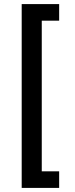

<svg xmlns="http://www.w3.org/2000/svg" viewBox="-20 -780 365 938"><path d="M86 138V-760H269V-679H184V57H269V138Z"/></svg>

Font: IBM Plex Thai Medium
Style: Regular
Weight: 500
Designer: Mike Abbink, Paul van der Laan, Pieter van Rosmalen, Ben Mitchell, Mark Frömberg
Foundry: Bold Monday
Version: Version 1.0